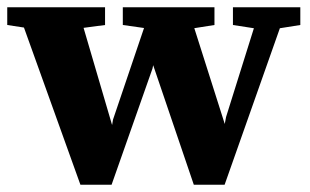

<svg xmlns="http://www.w3.org/2000/svg" viewBox="-22 -509 857 530"><path d="M200 1 24 -489H192L295 -138H283L290 -179L395 -489H496L606 -143H594L602 -186L697 -489H771L598 1H513L392 -355H406L399 -320L286 1ZM-2 -440V-489H268V-440L155 -425H96ZM317 -440V-489H570V-440L475 -425H423ZM621 -440V-489H807V-440L725 -427H705Z"/></svg>

Font: Source Serif 4 18pt
Style: Bold
Weight: 700
Designer: Frank Grießhammer
Foundry: Adobe Systems Incorporated
Version: Version 4.004;hotconv 1.0.116;makeotfexe 2.5.65601